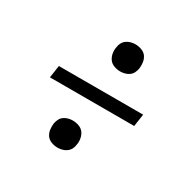

<svg xmlns="http://www.w3.org/2000/svg" viewBox="-115 -703 731 726"><g transform="rotate(30 250.0 -340.0)"><path d="M281 -465Q267 -465 253.5 -470Q240 -475 232.5 -485.5Q225 -496 222.5 -510Q220 -524 223 -538Q224 -548 229 -557Q234 -566 242.5 -572Q251 -578 261 -580.5Q271 -583 280 -583Q294 -583 307.5 -578Q321 -573 328.5 -562.5Q336 -552 338 -538Q340 -524 338 -510Q336 -500 331.5 -491Q327 -482 318.5 -476Q310 -470 300 -467.5Q290 -465 281 -465ZM62 -313 70 -367H438L430 -313ZM220 -97Q206 -97 192.5 -102Q179 -107 171.5 -117.5Q164 -128 162 -142Q160 -156 162 -170Q164 -180 168.5 -189Q173 -198 181.5 -204Q190 -210 200 -212.5Q210 -215 219 -215Q233 -215 246.5 -210Q260 -205 267.5 -194.5Q275 -184 277.5 -170Q280 -156 277 -142Q276 -132 271 -123Q266 -114 257.5 -108Q249 -102 239 -99.5Q229 -97 220 -97Z"/></g></svg>

Font: Iosevka Light Oblique
Style: Regular
Weight: 300
Italic angle: -9°
Monospace: yes
Designer: Belleve Invis
Foundry: Belleve Invis
Version: Version 32.5.0; ttfautohint (v1.8.4)